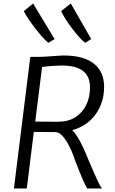

<svg xmlns="http://www.w3.org/2000/svg" viewBox="-20 -1070 653 1090"><path d="M59 0 152 -747H189Q216.5 -747 246.5 -749Q276.5 -751 302 -753Q327.5 -755 341 -755Q453 -755 512 -709.5Q571 -664 571 -577Q571 -488 523 -421.2Q475 -354.5 390 -331Q404.5 -318.5 421.8 -289.8Q439 -261 454.8 -227Q470.5 -193 481 -165Q499 -123.5 513 -90.8Q527 -58 538.2 -35Q549.5 -12 559 0H475Q470.5 -7 464.5 -19.2Q458.5 -31.5 450 -50.8Q441.5 -70 430.2 -98Q419 -126 404 -165Q398 -184.5 387 -210.8Q376 -237 361.2 -262Q346.5 -287 329.5 -303.5Q312.5 -320 295 -320L172 -321L132 0ZM311 -379Q368 -379 408.2 -404.8Q448.5 -430.5 469.8 -474.8Q491 -519 491 -574Q491 -636.5 451.2 -667.2Q411.5 -698 331 -698Q319 -698 297.8 -696.8Q276.5 -695.5 254.5 -693.8Q232.5 -692 219 -690L180 -380Q191.5 -379.5 221 -379.2Q250.5 -379 311 -379ZM254 -827Q239 -839 218.5 -862.2Q198 -885.5 177 -913Q156 -940.5 139.2 -965.8Q122.5 -991 115 -1007L168 -1050L290 -848ZM463 -827Q447 -840 427.8 -861.5Q408.5 -883 389 -908.8Q369.5 -934.5 353.2 -960Q337 -985.5 327 -1007L382 -1050L498 -848Z"/></svg>

Font: Koeln Type Sans Light
Style: Italic
Weight: 300
Italic angle: -7.5°
Designer: Eben Sorkin
Foundry: Eben Sorkin
Version: Version 2.001